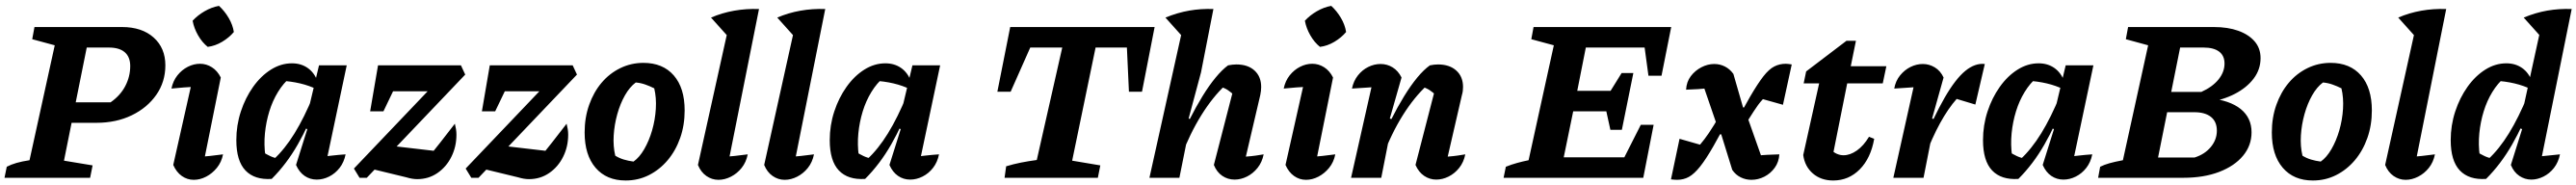

<svg xmlns="http://www.w3.org/2000/svg" viewBox="-39 -789 11435 821"><path d="M-19 0 -9 -49Q10 -59 34.5 -66Q59 -73 92 -78L204 -588L104 -615L114 -669H503Q591 -669 643 -622.5Q695 -576 695 -499Q695 -426 655 -368.5Q615 -311 546 -277.5Q477 -244 389 -244H203L221 -335H452Q495 -365 517 -407Q539 -449 539 -496Q539 -536 515 -557Q491 -578 444 -578H346L245 -76L372 -55L361 0Z M858 -33 831 -92Q864 -94 893.5 -97Q923 -100 951 -104Q944 -69 923.5 -44Q903 -19 876 -5Q849 9 821 9Q792 9 768 -8Q744 -25 730 -57L822 -466L840 -404Q805 -403 778 -401Q751 -399 722 -396Q729 -430 748.5 -454.5Q768 -479 794.5 -492.5Q821 -506 849 -506Q877 -506 901.5 -490.5Q926 -475 941 -445ZM933 -763Q958 -740 976 -709.5Q994 -679 999 -647Q978 -622 947 -603.5Q916 -585 883 -581Q858 -601 840 -632.5Q822 -664 816 -697Q838 -721 869 -739Q900 -757 933 -763Z M1167 5Q1091 10 1050.5 -32.5Q1010 -75 1010 -167Q1010 -233 1030 -294Q1050 -355 1084.5 -403.5Q1119 -452 1163.5 -480Q1208 -508 1257 -508Q1297 -508 1326.5 -487.5Q1356 -467 1370 -429L1369 -392Q1300 -426 1204 -431L1249 -445Q1219 -420 1195 -381Q1171 -342 1156.5 -295Q1142 -248 1137 -197.5Q1132 -147 1139 -97L1125 -116Q1142 -105 1160 -96.5Q1178 -88 1198 -85L1176 -82Q1225 -127 1268.5 -197.5Q1312 -268 1352 -366L1374 -344Q1332 -234 1282.5 -147.5Q1233 -61 1167 5ZM1401 -31 1377 -92Q1405 -95 1434.5 -98.5Q1464 -102 1495 -104Q1488 -69 1468.5 -44Q1449 -19 1422 -5.5Q1395 8 1367 8Q1337 8 1313 -8.5Q1289 -25 1275 -57L1325 -216L1311 -222L1377 -499H1500Z M1557 0 1532 -41 1969 -499H2007L2026 -458L1589 0ZM1765 -2 1596 -43 1687 -143 1919 -116 1855 -82Q1885 -118 1916 -157.5Q1947 -197 1980 -240Q1983 -228 1985 -216Q1987 -204 1987 -191Q1987 -138 1964.5 -93Q1942 -48 1902.5 -21Q1863 6 1813 6Q1791 6 1765 -2ZM1604 -295 1639 -499H1761L1663 -295ZM1680 -384 1639 -499H2007L1891 -384Z M2053 0 2028 -41 2465 -499H2503L2522 -458L2085 0ZM2261 -2 2092 -43 2183 -143 2415 -116 2351 -82Q2381 -118 2412 -157.5Q2443 -197 2476 -240Q2479 -228 2481 -216Q2483 -204 2483 -191Q2483 -138 2460.5 -93Q2438 -48 2398.5 -21Q2359 6 2309 6Q2287 6 2261 -2ZM2100 -295 2135 -499H2257L2159 -295ZM2176 -384 2135 -499H2503L2387 -384Z M2738 12Q2653 12 2604.5 -44.5Q2556 -101 2556 -201Q2556 -267 2576 -323.5Q2596 -380 2631 -421.5Q2666 -463 2714 -486.5Q2762 -510 2817 -510Q2903 -510 2951.5 -454.5Q3000 -399 3000 -299Q3000 -233 2980 -176.5Q2960 -120 2924.5 -78Q2889 -36 2841.5 -12Q2794 12 2738 12ZM2773 -72Q2799 -90 2820.5 -127Q2842 -164 2855.5 -210.5Q2869 -257 2872 -306Q2875 -355 2865 -397Q2845 -407 2825 -414Q2805 -421 2783 -423Q2756 -403 2735 -366Q2714 -329 2701 -282.5Q2688 -236 2685 -188Q2682 -140 2692 -98Q2710 -87 2730 -81Q2750 -75 2773 -72Z M3196 -623 3117 -711Q3166 -732 3219.5 -741.5Q3273 -751 3330 -749ZM3187 -33 3160 -92Q3193 -94 3222.5 -97Q3252 -100 3280 -104Q3273 -69 3253 -44Q3233 -19 3205.5 -5Q3178 9 3150 9Q3121 9 3096.5 -8Q3072 -25 3059 -57L3204 -711L3330 -749Z M3490 -623 3411 -711Q3460 -732 3513.5 -741.5Q3567 -751 3624 -749ZM3481 -33 3454 -92Q3487 -94 3516.5 -97Q3546 -100 3574 -104Q3567 -69 3547 -44Q3527 -19 3499.5 -5Q3472 9 3444 9Q3415 9 3390.5 -8Q3366 -25 3353 -57L3498 -711L3624 -749Z M3801 5Q3725 10 3684.5 -32.5Q3644 -75 3644 -167Q3644 -233 3664 -294Q3684 -355 3718.5 -403.5Q3753 -452 3797.5 -480Q3842 -508 3891 -508Q3931 -508 3960.5 -487.5Q3990 -467 4004 -429L4003 -392Q3934 -426 3838 -431L3883 -445Q3853 -420 3829 -381Q3805 -342 3790.5 -295Q3776 -248 3771 -197.5Q3766 -147 3773 -97L3759 -116Q3776 -105 3794 -96.5Q3812 -88 3832 -85L3810 -82Q3859 -127 3902.5 -197.5Q3946 -268 3986 -366L4008 -344Q3966 -234 3916.5 -147.5Q3867 -61 3801 5ZM4035 -31 4011 -92Q4039 -95 4068.5 -98.5Q4098 -102 4129 -104Q4122 -69 4102.5 -44Q4083 -19 4056 -5.5Q4029 8 4001 8Q3971 8 3947 -8.5Q3923 -25 3909 -57L3959 -216L3945 -222L4011 -499H4134Z M5086 -669 5030 -382H4972L4963 -578H4824L4720 -76L4845 -55L4834 0H4420L4427 -51Q4460 -61 4493 -67.5Q4526 -74 4563 -79L4676 -578H4534L4447 -382H4388L4445 -669Z M5201 -88 5188 -139Q5212 -201 5240.5 -257.5Q5269 -314 5298.5 -362Q5328 -410 5357 -445Q5386 -480 5412 -499Q5422 -501 5431.5 -502Q5441 -503 5449 -503Q5500 -503 5529.5 -476Q5559 -449 5559 -403Q5559 -395 5558 -386Q5557 -377 5555 -367L5491 -94Q5518 -96 5535 -98.5Q5552 -101 5570 -104Q5563 -69 5543 -44Q5523 -19 5496 -5.5Q5469 8 5441 8Q5411 8 5386.5 -8.5Q5362 -25 5349 -57L5434 -386L5443 -363Q5425 -380 5410.5 -389.5Q5396 -399 5375 -405L5401 -412Q5344 -359 5293.5 -278Q5243 -197 5201 -88ZM5063 0 5221 -711 5347 -749 5292 -468 5237 -263 5248 -259 5196 0ZM5213 -623 5134 -711Q5188 -733 5240 -742Q5292 -751 5347 -749Z M5795 -33 5768 -92Q5801 -94 5830.5 -97Q5860 -100 5888 -104Q5881 -69 5860.5 -44Q5840 -19 5813 -5Q5786 9 5758 9Q5729 9 5705 -8Q5681 -25 5667 -57L5759 -466L5777 -404Q5742 -403 5715 -401Q5688 -399 5659 -396Q5666 -430 5685.5 -454.5Q5705 -479 5731.5 -492.5Q5758 -506 5786 -506Q5814 -506 5838.5 -490.5Q5863 -475 5878 -445ZM5870 -763Q5895 -740 5913 -709.5Q5931 -679 5936 -647Q5915 -622 5884 -603.5Q5853 -585 5820 -581Q5795 -601 5777 -632.5Q5759 -664 5753 -697Q5775 -721 5806 -739Q5837 -757 5870 -763Z M6244 -57 6329 -386 6338 -363Q6321 -380 6306 -389.5Q6291 -399 6270 -405L6297 -412Q6239 -359 6188 -278Q6137 -197 6096 -88L6083 -139Q6107 -201 6135.5 -257.5Q6164 -314 6193.5 -362Q6223 -410 6252 -445Q6281 -480 6308 -499Q6318 -501 6326.5 -502Q6335 -503 6344 -503Q6395 -503 6425 -476Q6455 -449 6455 -403Q6455 -395 6454 -386Q6453 -377 6450 -367L6387 -94Q6413 -96 6430 -98.5Q6447 -101 6465 -104Q6458 -69 6438 -44Q6418 -19 6391 -5.5Q6364 8 6336 8Q6307 8 6282.5 -8.5Q6258 -25 6244 -57ZM5958 0 6063 -466 6081 -404Q6057 -402 6032 -400.5Q6007 -399 5962 -396Q5969 -430 5988.5 -454.5Q6008 -479 6034.5 -492Q6061 -505 6089 -505Q6118 -505 6142.5 -490Q6167 -475 6182 -445L6130 -263L6143 -259L6092 0Z M6635 0 6645 -49Q6670 -59 6695.5 -66Q6721 -73 6746 -78L6858 -588L6758 -615L6768 -669H7379L7336 -453H7278L7261 -578H7000L6962 -386H7110L7159 -465H7211L7160 -213H7109L7091 -295H6944L6902 -91H7171L7244 -235H7301L7255 0Z M7585 -225 7508 -449 7543 -398Q7522 -395 7498 -393.5Q7474 -392 7445 -391Q7447 -426 7466 -451Q7485 -476 7513 -490.5Q7541 -505 7570 -505Q7595 -505 7617 -494Q7639 -483 7655 -461L7698 -312H7716L7678 -225ZM7649 -213Q7696 -303 7729.5 -360.5Q7763 -418 7788 -450Q7813 -482 7836.5 -494Q7860 -506 7888 -506Q7894 -506 7900.5 -505Q7907 -504 7914 -503L7875 -324L7786 -349Q7774 -336 7764.5 -323Q7755 -310 7745 -294.5Q7735 -279 7723 -260Q7711 -241 7695 -213ZM7714 -279 7796 -47 7761 -98Q7782 -101 7806 -102Q7830 -103 7859 -104Q7857 -70 7838.5 -44.5Q7820 -19 7792.5 -5Q7765 9 7735 9Q7710 9 7687.5 -2Q7665 -13 7650 -35L7601 -193H7583L7620 -279ZM7648 -291Q7600 -199 7566.5 -140.5Q7533 -82 7507 -49.5Q7481 -17 7457.5 -4Q7434 9 7405 9Q7400 9 7393 8.5Q7386 8 7378 7L7416 -173L7507 -147Q7518 -160 7527 -172Q7536 -184 7546 -198.5Q7556 -213 7569.5 -235Q7583 -257 7602 -291Z M8098 12Q8044 12 8008 -19Q7972 -50 7965 -101L8041 -443H8165L8089 -63L8086 -126Q8113 -100 8144 -100Q8173 -100 8203 -121Q8233 -142 8257 -182L8280 -173Q8265 -87 8216 -37.5Q8167 12 8098 12ZM7967 -419 7978 -472 8157 -608H8199L8176 -495H8334L8318 -419Z M8365 0 8469 -466 8487 -404Q8463 -402 8437.5 -400.5Q8412 -399 8369 -396Q8375 -430 8395 -454.5Q8415 -479 8441.5 -492Q8468 -505 8496 -505Q8524 -505 8549 -490Q8574 -475 8588 -445L8537 -263L8550 -259L8499 0ZM8503 -88 8489 -139Q8545 -273 8593 -356Q8641 -439 8684.5 -474.5Q8728 -510 8771 -505L8729 -325L8646 -350Q8608 -307 8572.5 -242.5Q8537 -178 8503 -88Z M8920 5Q8844 10 8803.5 -32.5Q8763 -75 8763 -167Q8763 -233 8783 -294Q8803 -355 8837.5 -403.5Q8872 -452 8916.5 -480Q8961 -508 9010 -508Q9050 -508 9079.5 -487.5Q9109 -467 9123 -429L9122 -392Q9053 -426 8957 -431L9002 -445Q8972 -420 8948 -381Q8924 -342 8909.5 -295Q8895 -248 8890 -197.5Q8885 -147 8892 -97L8878 -116Q8895 -105 8913 -96.5Q8931 -88 8951 -85L8929 -82Q8978 -127 9021.5 -197.5Q9065 -268 9105 -366L9127 -344Q9085 -234 9035.5 -147.5Q8986 -61 8920 5ZM9154 -31 9130 -92Q9158 -95 9187.5 -98.5Q9217 -102 9248 -104Q9241 -69 9221.5 -44Q9202 -19 9175 -5.5Q9148 8 9120 8Q9090 8 9066 -8.5Q9042 -25 9028 -57L9078 -216L9064 -222L9130 -499H9253Z M9274 0 9283 -49Q9301 -58 9324 -64.5Q9347 -71 9384 -78L9496 -588L9397 -615L9407 -669H9788Q9850 -669 9896 -652.5Q9942 -636 9968.5 -605.5Q9995 -575 9995 -531Q9995 -481 9964.5 -440.5Q9934 -400 9881 -372.5Q9828 -345 9760 -335L9764 -354Q9859 -344 9907 -305Q9955 -266 9955 -202Q9955 -143 9917 -97.5Q9879 -52 9811 -26Q9743 0 9652 0ZM9540 -90H9702Q9747 -104 9774 -136.5Q9801 -169 9801 -209Q9801 -249 9775 -270Q9749 -291 9701 -291H9501L9518 -381H9732Q9781 -403 9808 -436Q9835 -469 9835 -507Q9835 -542 9811 -560Q9787 -578 9742 -578H9638Z M10227 12Q10142 12 10093.5 -44.5Q10045 -101 10045 -201Q10045 -267 10065 -323.5Q10085 -380 10120 -421.5Q10155 -463 10203 -486.5Q10251 -510 10306 -510Q10392 -510 10440.5 -454.5Q10489 -399 10489 -299Q10489 -233 10469 -176.5Q10449 -120 10413.5 -78Q10378 -36 10330.5 -12Q10283 12 10227 12ZM10262 -72Q10288 -90 10309.5 -127Q10331 -164 10344.5 -210.5Q10358 -257 10361 -306Q10364 -355 10354 -397Q10334 -407 10314 -414Q10294 -421 10272 -423Q10245 -403 10224 -366Q10203 -329 10190 -282.5Q10177 -236 10174 -188Q10171 -140 10181 -98Q10199 -87 10219 -81Q10239 -75 10262 -72Z M10685 -623 10606 -711Q10655 -732 10708.5 -741.5Q10762 -751 10819 -749ZM10676 -33 10649 -92Q10682 -94 10711.5 -97Q10741 -100 10769 -104Q10762 -69 10742 -44Q10722 -19 10694.5 -5Q10667 9 10639 9Q10610 9 10585.5 -8Q10561 -25 10548 -57L10693 -711L10819 -749Z M11231 -32 11206 -92Q11237 -95 11265.5 -98Q11294 -101 11324 -104Q11317 -69 11297.5 -44Q11278 -19 11251 -5.5Q11224 8 11197 8Q11168 8 11143.5 -8.5Q11119 -25 11106 -57L11156 -216L11142 -222L11249 -711L11376 -749ZM10996 5Q10920 10 10879.5 -32.5Q10839 -75 10839 -167Q10839 -233 10859 -294Q10879 -355 10913.5 -403.5Q10948 -452 10992.5 -480Q11037 -508 11086 -508Q11126 -508 11155.5 -487.5Q11185 -467 11199 -429L11198 -392Q11129 -426 11033 -431L11078 -445Q11048 -420 11024 -381Q11000 -342 10985.5 -295Q10971 -248 10966 -197.5Q10961 -147 10968 -97L10954 -116Q10971 -105 10989 -96.5Q11007 -88 11027 -85L11005 -82Q11054 -127 11097.5 -197.5Q11141 -268 11181 -366L11203 -344Q11161 -234 11111.5 -147.5Q11062 -61 10996 5ZM11242 -623 11163 -711Q11216 -733 11268 -742Q11320 -751 11376 -749ZM11312 -769H11313V-768Z"/></svg>

Font: Piazzolla Thin ExtraBold
Style: Italic
Weight: 800
Italic angle: -11.3°
Version: Version 2.005